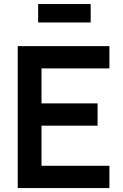

<svg xmlns="http://www.w3.org/2000/svg" viewBox="-20 -954 625 974"><path d="M535 -113H190.5V-316.5H475V-429.5H190.5V-607H535V-720H70V0H535ZM173.5 -840H440V-933.5H173.5Z"/></svg>

Font: Eudonet
Style: Bold
Weight: 700
Designer: Mikhail Sharanda
Foundry: Mikhail Sharanda
Version: Version 4.503;Glyphs 3.1.2 (3151)